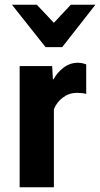

<svg xmlns="http://www.w3.org/2000/svg" viewBox="-20 -796 425 816"><path d="M63.5 0H209V-331.5Q220.9 -361.8 247.3 -381.6Q273.7 -401.4 307.1 -401.4Q318.6 -401.4 328.2 -400.3Q337.9 -399.2 346.4 -397V-522.5Q342 -524.4 331.7 -526.9Q321.3 -529.3 311.3 -529.3Q277.3 -529.3 250 -508.4Q222.7 -487.5 207.5 -459H204.8L201.7 -515.1H63.5ZM173.6 -595.7H244.4L385.5 -775.9H280.8L209 -699L136.5 -775.9H30.8Z"/></svg>

Font: Roboto Flex
Style: Regular
Weight: 400
Designer: Berlow after Robertson
Foundry: Google
Version: Version 3.200;gftools[0.9.32]